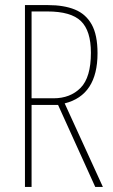

<svg xmlns="http://www.w3.org/2000/svg" viewBox="-20 -734 444 754"><path d="M169 -714Q231 -714 274 -696.5Q317 -679 340 -638Q363 -597 363 -525Q363 -360 234 -328L384 0H354L208 -322H104V0H78V-714ZM166 -689H104V-348H190Q256 -348 296.5 -389Q337 -430 337 -527Q337 -613 298 -651Q259 -689 166 -689Z"/></svg>

Font: Noto Sans Telugu ExtraCondensed Thin
Style: Regular
Weight: 100
Width: 2
Designer: Jelle Bosma - Monotype Design Team
Foundry: Monotype Imaging Inc.
Version: Version 2.005; ttfautohint (v1.8.4.7-5d5b)